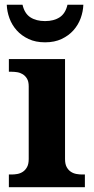

<svg xmlns="http://www.w3.org/2000/svg" viewBox="-20 -783 392 803"><path d="M28.8 -53.2Q40 -53.2 52.5 -55.4Q64.9 -57.6 75.4 -64.5Q85.9 -71.3 93 -84Q100.1 -96.7 100.1 -118.2V-421.9Q100.1 -441.9 93 -453.9Q85.9 -465.8 75.2 -472.4Q64.5 -479 52 -481Q39.6 -482.9 28.8 -482.9H17.1V-536.1H252V-118.2Q252 -96.7 259 -84Q266.1 -71.3 276.6 -64.5Q287.1 -57.6 299.8 -55.4Q312.5 -53.2 323.2 -53.2H335V0H17.1V-53.2ZM168.5 -606Q128.9 -606 99.4 -619.9Q69.8 -633.8 49.8 -656.2Q29.8 -678.7 19.5 -706.8Q9.3 -734.9 8.3 -763.2H74.2Q82.5 -726.6 106.9 -710.7Q131.3 -694.8 168.5 -694.8Q205.1 -694.8 229.5 -710.7Q253.9 -726.6 262.2 -763.2H328.6Q327.6 -734.9 317.4 -706.8Q307.1 -678.7 287.1 -656.2Q267.1 -633.8 237.5 -619.9Q208 -606 168.5 -606Z"/></svg>

Font: Droid Serif
Style: Bold
Weight: 700
Designer: Monotype Design team
Foundry: Monotype Imaging Inc.
Version: Version 1.03